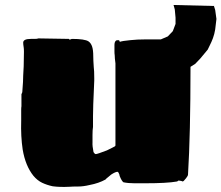

<svg xmlns="http://www.w3.org/2000/svg" viewBox="-20 -734 888 770"><path d="M191 13Q168 8 149 -1Q130 -10 114 -29Q82 -69 71 -134Q63 -187 65 -250V-294Q65 -303 66 -308V-328V-346V-356L69 -363Q69 -364 69.5 -366Q70 -368 70 -373Q73 -409 73 -431L75 -468Q76 -493 76 -526Q76 -539 75 -544Q73 -556 73 -563Q73 -578 104 -578H118Q130 -578 134 -580L256 -578Q256 -578 257.5 -576.5Q259 -575 260 -575L268 -578Q320 -578 335 -568Q345 -561 349.5 -547Q354 -533 354 -509Q354 -493 356 -465Q358 -451 358 -421V-411L354 -316L353 -268V-225Q351 -213 351 -193V-178V-163Q350 -149 355 -124Q360 -116 364 -116Q370 -116 409 -131L433 -143Q443 -147 443 -151V-480Q440 -501 440 -513Q439 -518 439 -528V-543V-553Q439 -565 444 -570Q446 -573 454 -573Q456 -573 458 -571.5Q460 -570 460 -568V-566Q470 -570 503 -573Q530 -576 563 -576H588H604H625L653 -588L673 -609L684 -638V-663L681 -696L676 -714L838 -710L843 -694L848 -658L843 -616Q840 -597 834 -581Q828 -565 821.5 -552.5Q815 -540 813 -535L783 -499L763 -478L744 -466Q744 -195 734 -34Q734 -29 726 -19Q722 -14 719 -11Q718 -9 716 -8Q714 -7 713 -6Q712 -7 706 -8.5Q700 -10 696 -10L693 -8Q691 -6 689 -6Q649 1 563 1H519Q494 1 475 -3Q468 -8 460 -28Q459 -35 456 -40Q454 -45 451 -45Q443 -45 426 -34L414 -24Q406 -18 403 -14Q376 1 339 8Q314 14 293 14Q270 14 259 15Q219 17 191 13Z"/></svg>

Font: Sigmar One
Style: Regular
Weight: 400
Designer: Vernon Adams
Foundry: Vernon Adams
Version: Version 2.000